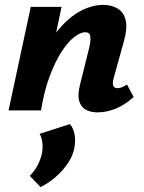

<svg xmlns="http://www.w3.org/2000/svg" viewBox="-20 -452 590 786"><path d="M379 8Q352 8 332 -2.5Q312 -13 304.5 -37.5Q297 -62 307 -103L346 -260Q352 -287 349.5 -303.5Q347 -320 329 -320Q308 -320 282 -299Q256 -278 230 -237Q204 -196 182 -136Q160 -76 148 0H80Q105 -117 141.5 -199.5Q178 -282 221.5 -333Q265 -384 311.5 -408Q358 -432 402 -432Q438 -432 462.5 -416.5Q487 -401 494.5 -369Q502 -337 488 -286L445 -131Q440 -112 443.5 -101.5Q447 -91 461 -91Q468 -91 477 -94Q486 -97 500 -106L527 -55Q492 -23 454.5 -7.5Q417 8 379 8ZM15 0 106 -424H232L143 0ZM146 314 102 268Q122 248 134.5 223.5Q147 199 152 174Q156 150 153 129Q150 108 142 96L266 56Q281 73 285.5 99.5Q290 126 284 156Q278 186 258 216Q238 246 209 271.5Q180 297 146 314Z"/></svg>

Font: Ysabeau Infant ExtraBold
Style: Italic
Weight: 800
Italic angle: -12°
Designer: Christian Thalmann (Catharsis Fonts)
Version: Version 2.001;gftools[0.9.30]; featfreeze: ss01,ss02,lnum